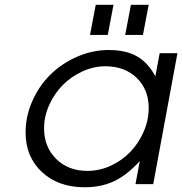

<svg xmlns="http://www.w3.org/2000/svg" viewBox="-20 -769 761 802"><path d="M356 -623 379.9 -749H454.1L430.2 -623ZM502.9 -623 526.9 -749H601.1L577.1 -623ZM545.9 0 564 -96.2Q510.3 -37.6 456.8 -12.2Q403.3 13.2 334 13.2Q223.1 13.2 155 -50.5Q86.9 -114.3 86.9 -215.8Q86.9 -283.7 115.2 -347.4Q143.6 -411.1 190.7 -457.5Q237.8 -503.9 302 -532Q366.2 -560.1 434.1 -560.1Q505.4 -560.1 551.8 -533.9Q598.1 -507.8 628.9 -450.2L647 -546.9H721.2L620.1 0ZM164.1 -232.9Q164.1 -155.3 214.6 -105.2Q265.1 -55.2 345.2 -55.2Q396 -55.2 443.4 -77.1Q490.7 -99.1 525.1 -135.3Q559.6 -171.4 580.3 -219.5Q601.1 -267.6 601.1 -317.9Q601.1 -395 551 -443.6Q501 -492.2 419.9 -492.2Q370.6 -492.2 323.2 -470.2Q275.9 -448.2 241.2 -412.8Q206.5 -377.4 185.3 -329.8Q164.1 -282.2 164.1 -232.9Z"/></svg>

Font: Involve
Style: Italic
Weight: 400
Italic angle: -10.5°
Designer: Stefan Peev
Foundry: Context Ltd.
Version: Version 1.001